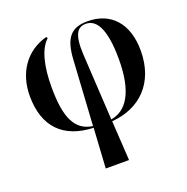

<svg xmlns="http://www.w3.org/2000/svg" viewBox="-138 -677 1019 1046"><g transform="rotate(-20 371.5 -154.0)"><path d="M299 240H434L420 10C583 -2 698 -111 698 -299C698 -456 615 -548 479 -548C383 -548 343 -500 336 -378L313 -1C212 -15 173 -101 173 -277C173 -394 194 -490 245 -536L239 -544C113 -510 45 -403 45 -272C45 -94 140 3 313 9ZM397 -383C390 -505 418 -538 466 -538C520 -538 570 -487 570 -295C570 -102 509 -16 419 -1Z"/></g></svg>

Font: Noto Serif Display SemiBold
Style: Regular
Weight: 600
Designer: Monotype Design Team
Foundry: Monotype Imaging Inc.
Version: Version 2.009